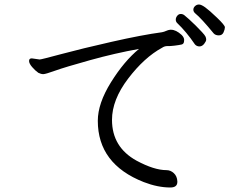

<svg xmlns="http://www.w3.org/2000/svg" viewBox="-20 -819 1040 852"><path d="M121 -560 156 -555Q163 -555 252 -579Q341 -603 475.5 -633.5Q610 -664 699 -676Q709 -678 717.5 -682Q726 -686 735 -687H739Q761 -687 786 -664Q796 -654 797 -644V-639Q797 -624 786 -621.5Q775 -619 755 -616.5Q735 -614 723 -614.5Q711 -615 699 -607Q620 -564 548.5 -470Q477 -376 477 -287Q477 -166 586 -106Q664 -64 719 -64Q737 -64 751.5 -50.5Q766 -37 767 -14V-12Q767 13 736 13Q680 13 618 -11Q414 -91 414 -283Q414 -360 472.5 -454Q531 -548 597 -602Q491 -583 379.5 -552Q268 -521 225 -505.5Q182 -490 172 -490Q162 -490 150 -496Q137 -505 123 -521Q109 -537 109 -548.5Q109 -560 121 -560ZM845 -622Q807 -678 766 -717Q760 -723 760 -732Q760 -741 766.5 -749Q773 -757 782 -757Q791 -757 798 -751.5Q805 -746 819 -733.5Q833 -721 848.5 -705.5Q864 -690 876.5 -676.5Q889 -663 892 -656.5Q895 -650 895 -643Q895 -636 886 -624.5Q877 -613 865 -613Q853 -613 845 -622ZM928 -671Q874 -737 846 -760Q838 -767 838 -776Q838 -785 845.5 -792Q853 -799 863 -799Q873 -799 890.5 -786.5Q908 -774 943 -740.5Q978 -707 978 -698Q978 -689 972 -675.5Q966 -662 951 -662Q936 -662 928 -671Z"/></svg>

Font: ToneOZ-Pinyin-WenKai-Regular
Style: Regular
Weight: 400
Designer: Fontworks Inc.
Foundry: ToneOZ
Version: Version 0.240331